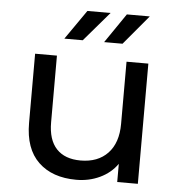

<svg xmlns="http://www.w3.org/2000/svg" viewBox="-53 -787 783 843"><g transform="rotate(5 338.5 -365.5)"><path d="M85.9 -225.1V-529.8H182.1V-235.8Q182.1 -158.7 219 -119.4Q255.9 -80.1 325.2 -80.1Q401.4 -80.1 445.1 -126Q488.8 -171.9 488.8 -255.9V-529.8H585V0H494.1V-80.1Q465.3 -39.1 417.7 -16.6Q370.1 5.9 314 5.9Q208 5.9 147 -52.5Q85.9 -110.8 85.9 -225.1ZM208 -606.9 298.3 -736.8H400.4L289.1 -606.9ZM383.3 -606.9 472.2 -736.8H573.2L464.4 -606.9Z"/></g></svg>

Font: Montserrat Medium
Style: Regular
Weight: 500
Designer: Julieta Ulanovsky
Foundry: Julieta Ulanovsky
Version: Version 7.200